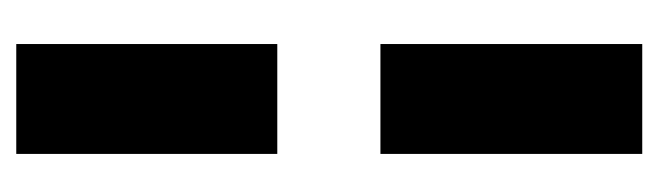

<svg xmlns="http://www.w3.org/2000/svg" viewBox="-314 -438 829 242"><g transform="rotate(-90 101.0 -316.5)"><path d="M28.5 78H167V-252H28.5ZM28.5 -382H167V-711H28.5Z"/></g></svg>

Font: Anybody Thin
Style: Bold
Weight: 700
Version: Version 1.113;gftools[0.9.25]